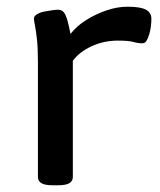

<svg xmlns="http://www.w3.org/2000/svg" viewBox="-20 -550 478 572"><path d="M138 2Q113 2 103 -4.5Q93 -11 93 -23V-365Q93 -407 90 -433.5Q87 -460 84 -475Q81 -490 81 -494Q81 -502 90 -507.5Q99 -513 111.5 -515.5Q124 -518 135.5 -519.5Q147 -521 153 -521Q164 -521 170 -513.5Q176 -506 180.5 -490.5Q185 -475 190 -449Q209 -473 237 -490.5Q265 -508 297 -519Q329 -530 360 -530Q399 -530 415 -521Q431 -512 431 -494Q431 -484 429.5 -471.5Q428 -459 424.5 -447.5Q421 -436 416.5 -428.5Q412 -421 404 -421Q391 -421 377.5 -425Q364 -429 331 -429Q289 -429 252.5 -412Q216 -395 197 -369V-23Q197 -11 187 -4.5Q177 2 152 2Z"/></svg>

Font: Asap Expanded Medium
Style: Regular
Weight: 500
Width: 7
Designer: Pablo Cosgaya
Foundry: Omnibus-Type
Version: Version 3.001